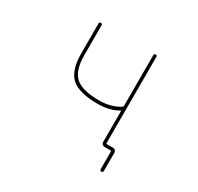

<svg xmlns="http://www.w3.org/2000/svg" viewBox="-183 -971 1365 1325"><g transform="rotate(30 500.0 -308.5)"><path d="M762.7 123V-18.6Q762.7 -23.4 757.8 -23.4H708Q698.2 -23.4 690.9 -30.8Q683.6 -38.1 683.6 -47.9V-294.9Q683.6 -299.8 679.7 -296.9L676.8 -294.9Q611.3 -256.8 516.6 -256.8Q371.1 -256.8 308.6 -311.5Q247.1 -367.2 247.1 -502V-741.2Q247.1 -746.1 250.5 -749.5Q253.9 -752.9 259.3 -752.9Q264.6 -752.9 268.1 -749.5Q271.5 -746.1 271.5 -741.2V-502Q271.5 -379.9 326.2 -331.1Q379.9 -282.2 516.6 -282.2Q611.3 -282.2 679.7 -327.1Q683.6 -329.1 683.6 -334V-741.2Q683.6 -746.1 687.5 -749.5Q691.4 -752.9 696.3 -752.9Q701.2 -752.9 704.6 -749.5Q708 -746.1 708 -741.2V-52.7Q708 -47.9 712.9 -47.9H763.7Q773.4 -47.9 780.8 -40.5Q788.1 -33.2 788.1 -23.4V123Q788.1 127.9 784.2 131.8Q780.3 135.7 774.9 135.7Q769.5 135.7 766.1 131.8Q762.7 127.9 762.7 123Z"/></g></svg>

Font: Rounded-X Mgen+ 1mn thin
Style: Regular
Weight: 100
Designer: [Source Han Sans]
Ryoko NISHIZUKA  (kana & ideographs); Paul D. Hunt (Latin, Greek & Cyrillic); Wenlong ZHANG  (bopomofo
Version: Version 1.059.20150602